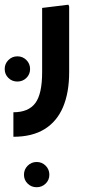

<svg xmlns="http://www.w3.org/2000/svg" viewBox="-57 -382 366 817"><path d="M0 200V95.7Q64 95.7 93.2 56.8Q122.3 18 122.3 -75V-348.3L234.3 -362L237.3 -354V-75Q237.3 12 211.2 73.7Q185 135.3 132.3 167.7Q79.7 200 0 200ZM16.9 -35Q-5.7 -35 -21.3 -50.3Q-37 -65.7 -37 -88.2Q-37 -110.8 -21.2 -126.5Q-5.4 -142.3 17.1 -142.3Q39.7 -142.3 55.3 -126.5Q71 -110.8 71 -88.2Q71 -65.7 55.2 -50.3Q39.4 -35 16.9 -35ZM98.9 414.7Q76.3 414.7 60.7 399.3Q45 384 45 361.5Q45 338.9 60.8 323.1Q76.6 307.3 99.1 307.3Q121.7 307.3 137.3 323.1Q153 338.9 153 361.5Q153 384 137.2 399.3Q121.4 414.7 98.9 414.7Z"/></svg>

Font: Fustat
Style: Regular
Weight: 400
Designer: Mohamed Gaber, Khaled Hosny, Laura Garcia Mut
Foundry: Kief Type Foundry, Alif Type Foundry, Hard Type Foundry
Version: Version 1.007